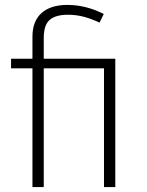

<svg xmlns="http://www.w3.org/2000/svg" viewBox="-20 -761 598 781"><path d="M402 -704 385 -669Q353 -684 322 -692.5Q291 -701 256 -701Q206 -701 182 -680Q158 -659 158 -607V-522H449V0H403V-483H158V0H112V-483H25V-522H112V-612Q112 -675 149 -708Q186 -741 254 -741Q330 -741 402 -704Z"/></svg>

Font: FiraGO ExtraLight
Style: Regular
Weight: 200
Designer: bBox Type
Foundry: bBox Type GmbH
Version: Version 1.001